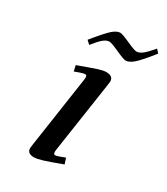

<svg xmlns="http://www.w3.org/2000/svg" viewBox="-163 -705 683 786"><g transform="rotate(30 178.5 -312.0)"><path d="M78.1 -520Q126 -578.6 145.3 -595.2Q164.6 -611.8 180.2 -611.8Q190.4 -611.8 227.5 -595Q264.6 -578.1 274.9 -578.1Q288.6 -578.1 303.5 -590.1Q318.4 -602.1 342.8 -630.9L356.9 -615.2Q311 -557.6 291 -540.8Q271 -523.9 254.9 -523.9Q245.1 -523.9 207.5 -541Q169.9 -558.1 160.2 -558.1Q146.5 -558.1 131.8 -545.9Q117.2 -533.7 94.2 -504.9ZM87.9 -405.8Q151.9 -429.2 174.6 -436.5Q197.3 -443.8 210.9 -443.8Q244.1 -443.8 244.1 -418Q244.1 -413.6 242.2 -401.9L191.9 -64.9Q189 -43.9 199.2 -43.9Q208.5 -43.9 243.2 -58.1L252 -30.8Q191.4 -8.3 166.5 -0.7Q141.6 6.8 127.9 6.8Q96.2 6.8 96.2 -18.1Q96.2 -21.5 98.1 -35.2L147.9 -372.1Q150.9 -393.1 141.1 -393.1Q129.9 -393.1 94.2 -378.9Z"/></g></svg>

Font: Dehuti
Style: Bold-Italic
Weight: 700
Version: Version 1.2